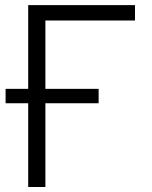

<svg xmlns="http://www.w3.org/2000/svg" viewBox="-20 -748 608 768"><path d="M520 -727.5V-666H161.6V0H92.8V-727.5ZM2.4 -335V-392.6H374.5V-335Z"/></svg>

Font: Inter 17pt Light
Style: Regular
Weight: 300
Version: Version 4.001;git-66647c0bb